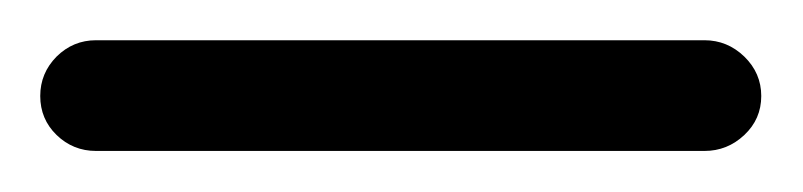

<svg xmlns="http://www.w3.org/2000/svg" viewBox="-47 -69 393 94"><path d="M325.7 -22Q325.7 -10.7 317.4 -2.9Q309.1 4.9 297.9 4.9H0Q-11.2 4.9 -19.3 -2.9Q-27.3 -10.7 -27.3 -22Q-27.3 -33.2 -19.3 -41.3Q-11.2 -49.3 0 -49.3H297.9Q309.1 -49.3 317.4 -41.3Q325.7 -33.2 325.7 -22Z"/></svg>

Font: Mikhak Light
Style: Regular
Weight: 300
Designer: Amin Abedi
Version: Version 3.3